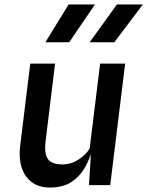

<svg xmlns="http://www.w3.org/2000/svg" viewBox="-20 -832 662 863"><path d="M203.5 11Q132.5 11 96.2 -40.5Q60 -92 71 -179.5L116 -546H227.5L185 -198Q180.5 -159.5 186.5 -136.5Q192.5 -113.5 210.8 -103.2Q229 -93 261 -93Q299.5 -93 333.2 -115Q367 -137 383 -164.5L430 -546H542.5L475.5 0H380L392.5 -206L396 -164.5Q384.5 -119.5 362 -79.5Q339.5 -39.5 301.2 -14.2Q263 11 203.5 11ZM383 -642 505.5 -812H622L494 -642ZM184 -642 288.5 -812H407L291 -642Z"/></svg>

Font: Spline Sans Mono Medium
Style: Italic
Weight: 500
Italic angle: -4°
Monospace: yes
Designer: Eben Sorkin, Mirko Velimirovic
Foundry: Sorkin Type
Version: Version 1.004